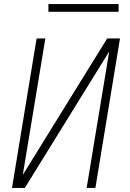

<svg xmlns="http://www.w3.org/2000/svg" viewBox="-20 -924 640 944"><path d="M102 0H39L160 -735H203L92 -64L507 -735H570L449 0H406L517 -671ZM218 -866V-904H563V-866Z"/></svg>

Font: Iosevka Aile Extralight
Style: Italic
Weight: 200
Italic angle: -9°
Designer: Belleve Invis
Foundry: Belleve Invis
Version: Version 31.1.0; ttfautohint (v1.8.4)